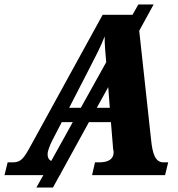

<svg xmlns="http://www.w3.org/2000/svg" viewBox="-57 -780 792 855"><path d="M211 0 212 -5 339 -236H437L447 -114C447 -113 449 -110 449 -102C449 -71 425 -57 384 -57H366L353 0H678L692 -57H671C633 -57 622 -99 616 -156L563 -643L627 -760H559L533 -714H400L82 -135C48 -72 36 -57 -2 -57H-23L-37 0H136L105 55H179L209 0ZM340 -473C372 -536 391 -570 409 -618C409 -582 412 -544 416 -503L303 -300H251ZM374 -300 425 -392 432 -300ZM155 -93C155 -108 165 -133 175 -153L218 -236H267L171 -63C160 -69 155 -78 155 -93Z"/></svg>

Font: Noto Serif SemiCondensed Extra
Style: Italic
Weight: 800
Width: 4
Italic angle: -12°
Designer: Monotype Design Team
Foundry: Monotype Imaging Inc.
Version: Version 1.901